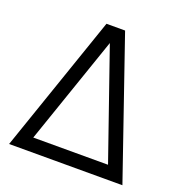

<svg xmlns="http://www.w3.org/2000/svg" viewBox="-130 -832 893 945"><g transform="rotate(20 317.0 -360.0)"><path d="M20 0H613.5L365.5 -720H268ZM316 -636.5 512.5 -70.5H121Z"/></g></svg>

Font: Vela Sans
Style: Regular
Weight: 400
Designer: Principal design: Mikhail Sharanda - project Manrope.
Design modification: Ravid Balaliev
Foundry: Mikhail Sharanda
Version: Version 1.001